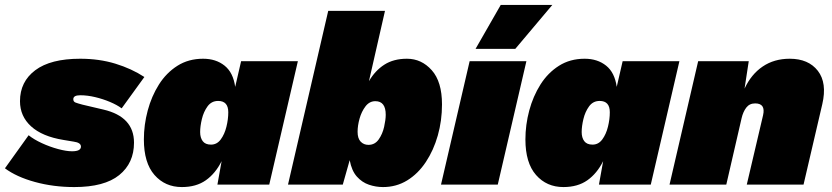

<svg xmlns="http://www.w3.org/2000/svg" viewBox="-52 -748 3371 778"><path d="M249 10Q165 10 90 -10.5Q15 -31 -32 -66L64 -200Q85 -183 117.5 -168Q150 -153 183.5 -144Q217 -135 240 -135Q276 -135 276 -154Q276 -170 247 -174L205 -181Q119 -195 74 -236Q29 -277 29 -338Q29 -417 91 -463.5Q153 -510 273 -510Q350 -510 415.5 -490Q481 -470 533 -436L441 -309Q422 -323 393.5 -335Q365 -347 333.5 -354.5Q302 -362 273 -362Q245 -362 245 -346Q245 -336 254 -332.5Q263 -329 282 -324L367 -304Q491 -275 491 -170Q491 -87 431 -38.5Q371 10 249 10Z M685 10Q617 10 574 -39Q531 -88 531 -183Q531 -242 546.5 -300Q562 -358 592 -405.5Q622 -453 667 -481.5Q712 -510 771 -510Q823 -510 858 -482Q893 -454 901 -396L925 -500H1155L1039 0H829L846 -95Q821 -45 782 -17.5Q743 10 685 10ZM803 -162Q827 -162 842.5 -183Q858 -204 865.5 -234.5Q873 -265 873 -293Q873 -339 832 -339Q805 -339 789 -317Q773 -295 766 -265.5Q759 -236 759 -213Q759 -190 769.5 -176Q780 -162 803 -162Z M1597 -510Q1656 -510 1697.5 -463.5Q1739 -417 1739 -325Q1739 -259 1722 -199Q1705 -139 1673.5 -91.5Q1642 -44 1598 -17Q1554 10 1500 10Q1471 10 1443 0.5Q1415 -9 1394 -32.5Q1373 -56 1365 -99L1337 0H1115L1278 -704H1508L1443 -419Q1468 -462 1505.5 -486Q1543 -510 1597 -510ZM1441 -161Q1467 -161 1482.5 -183Q1498 -205 1504.5 -234Q1511 -263 1511 -283Q1511 -338 1469 -338Q1445 -338 1429 -317Q1413 -296 1405 -267.5Q1397 -239 1397 -214Q1397 -187 1409.5 -174Q1422 -161 1441 -161Z M2081 -500 1965 0H1735L1851 -500ZM1977 -728H2186L2036 -550H1875Z M2231 10Q2163 10 2120 -39Q2077 -88 2077 -183Q2077 -242 2092.5 -300Q2108 -358 2138 -405.5Q2168 -453 2213 -481.5Q2258 -510 2317 -510Q2369 -510 2404 -482Q2439 -454 2447 -396L2471 -500H2701L2585 0H2375L2392 -95Q2367 -45 2328 -17.5Q2289 10 2231 10ZM2349 -162Q2373 -162 2388.5 -183Q2404 -204 2411.5 -234.5Q2419 -265 2419 -293Q2419 -339 2378 -339Q2351 -339 2335 -317Q2319 -295 2312 -265.5Q2305 -236 2305 -213Q2305 -190 2315.5 -176Q2326 -162 2349 -162Z M2661 0 2777 -500H2982L2965 -389Q2992 -447 3038.5 -478.5Q3085 -510 3148 -510Q3224 -510 3262 -461Q3300 -412 3280 -326L3204 0H2974L3040 -281Q3051 -329 3008 -329Q2985 -329 2972 -312Q2959 -295 2953 -269L2891 0Z"/></svg>

Font: Prodigy Sans Black
Style: Italic
Weight: 900
Italic angle: -13°
Designer: Wei Huang
Foundry: Wei Huang
Version: Version 1.003; ttfautohint (v1.8.3)